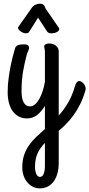

<svg xmlns="http://www.w3.org/2000/svg" viewBox="-20 -620 489 1052"><path d="M390.1 -146Q394.5 -161.6 400.4 -168.7Q406.2 -175.8 414.1 -175.8Q419.9 -175.8 426.3 -172.1Q432.6 -168.5 437.7 -162.6Q442.9 -156.7 446 -149.4Q449.2 -142.1 449.2 -134.8Q449.2 -133.8 449.2 -130.9Q449.2 -127.9 448.2 -125Q435.5 -81.5 418.7 -48.1Q401.9 -14.6 382.6 11.7Q363.3 38.1 342.8 58.8Q322.3 79.6 301.8 97.2V270Q301.8 309.6 292.7 336.7Q283.7 363.8 269 380.6Q254.4 397.5 235.8 404.8Q217.3 412.1 198.2 412.1Q177.2 412.1 159.7 403.1Q142.1 394 129.2 378.4Q116.2 362.8 109.1 341.8Q102.1 320.8 102.1 296.9Q102.1 258.8 112.1 229.5Q122.1 200.2 139.2 175.8Q156.2 151.4 178.7 130.1Q201.2 108.9 226.1 86.9V-40Q208 -9.8 184.1 9.5Q160.2 28.8 127.9 28.8Q103 28.8 83.3 18.6Q63.5 8.3 49.8 -10.5Q36.1 -29.3 29.1 -55.9Q22 -82.5 22 -115.2Q22 -154.8 27.6 -194.8Q33.2 -234.9 40 -267.1Q47.9 -304.7 58.1 -339.8Q60.5 -346.2 61.8 -352.8Q63 -359.4 67.4 -364.7Q71.8 -370.1 81.3 -373.5Q90.8 -377 110.8 -377Q129.4 -377 134.8 -370.4Q140.1 -363.8 138.9 -355Q137.7 -346.2 133.1 -336.9Q128.4 -327.6 127 -321.8Q120.1 -293.9 114.7 -271Q109.4 -248 105.7 -224.9Q102.1 -201.7 100.1 -176.5Q98.1 -151.4 98.1 -120.1Q98.1 -79.1 110.1 -58.1Q122.1 -37.1 144 -37.1Q159.2 -37.1 172.1 -48.3Q185.1 -59.6 195.6 -78.4Q206.1 -97.2 213.9 -121.3Q221.7 -145.5 226.1 -171.9V-333Q226.1 -347.2 224.1 -353.5Q222.2 -359.9 222.2 -365.2Q222.2 -372.6 229.7 -377.2Q237.3 -381.8 248 -381.8Q272.9 -381.8 287.4 -368.9Q301.8 -356 301.8 -337.9V13.2Q329.1 -17.1 352.1 -55.7Q375 -94.2 390.1 -146ZM198.2 349.1Q210 349.1 215.8 339.4Q221.7 329.6 223.9 316.7Q226.1 303.7 226.1 290.5Q226.1 277.3 226.1 270V163.1Q201.7 187.5 186.8 218.3Q171.9 249 171.9 293.9Q171.9 317.4 179 333.3Q186 349.1 198.2 349.1ZM296.9 -475.6Q299.8 -471.7 302.2 -468Q304.7 -464.4 304.7 -460.4Q304.7 -452.1 292.5 -444.8Q280.3 -437.5 259.8 -437.5Q251.5 -437.5 245.8 -440.7Q240.2 -443.8 237.8 -447.8L188.5 -523.4L145.5 -454.6Q141.6 -447.8 137.2 -442.6Q132.8 -437.5 121.6 -437.5Q114.7 -437.5 107.2 -440.4Q99.6 -443.4 93.3 -447.8Q86.9 -452.1 82.8 -457.8Q78.6 -463.4 78.6 -468.8Q78.6 -470.7 80.6 -472.7L150.9 -572.8Q159.7 -586.4 171.9 -593Q184.1 -599.6 196.8 -599.6Q205.6 -599.6 210.9 -597.9Q216.3 -596.2 219.7 -592.8Q223.1 -589.4 225.3 -584.2Q227.5 -579.1 230.5 -571.8Z"/></svg>

Font: Grand Hotel
Style: Regular
Weight: 400
Designer: Brian J. Bonislawsky & Jim Lyles for Astigmatic (AOETI)
Foundry: Astigmatic (AOETI)
Version: Version 001.000